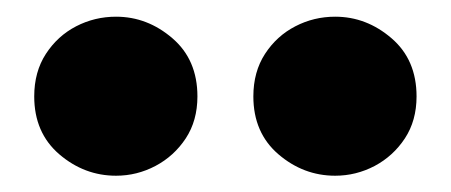

<svg xmlns="http://www.w3.org/2000/svg" viewBox="-20 -795 540 230"><path d="M119 -584.5Q81 -584.5 51 -610.2Q21 -636 21 -679.5Q21 -709 35 -730.5Q49 -752 71.2 -763.5Q93.5 -775 119 -775Q156.5 -775 186.5 -749.2Q216.5 -723.5 216.5 -679.5Q216.5 -650.5 202.5 -629.2Q188.5 -608 166.2 -596.2Q144 -584.5 119 -584.5ZM381.5 -584.5Q343.5 -584.5 313.5 -610.2Q283.5 -636 283.5 -679.5Q283.5 -709 297.5 -730.5Q311.5 -752 333.8 -763.5Q356 -775 381.5 -775Q419 -775 449 -749.2Q479 -723.5 479 -679.5Q479 -650.5 465 -629.2Q451 -608 428.8 -596.2Q406.5 -584.5 381.5 -584.5Z"/></svg>

Font: Geologica Thin Cursive ExtraBold
Style: Regular
Weight: 800
Version: Version 1.010;gftools[0.9.28]